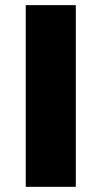

<svg xmlns="http://www.w3.org/2000/svg" viewBox="-20 -723 393 743"><path d="M273.4 0H79.6V-703.1H273.4Z"/></svg>

Font: Aclonica
Style: Regular
Weight: 400
Version: Version 1.001